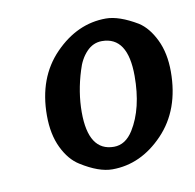

<svg xmlns="http://www.w3.org/2000/svg" viewBox="-53 -1028 498 490"><g transform="rotate(-10 195.5 -783.0)"><path d="M231 -919Q208 -919 191 -901Q174 -883 166 -855Q149 -801 149 -749Q149 -648 215 -648Q245 -648 265 -680Q298 -733 298 -817Q298 -919 231 -919ZM251 -974Q285 -974 332 -946Q357 -930 374 -895Q391 -860 391 -812Q391 -713 333 -652.5Q275 -592 201 -592Q166 -592 120 -621Q94 -637 77 -672Q60 -707 60 -756Q60 -854 118.5 -914Q177 -974 251 -974Z"/></g></svg>

Font: Paprika
Style: Regular
Weight: 400
Designer: Eduardo Rodriguez Tunni
Foundry: Eduardo Rodriguez Tunni
Version: Version 1.001